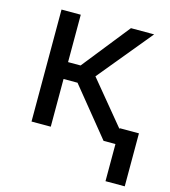

<svg xmlns="http://www.w3.org/2000/svg" viewBox="-106 -613 775 875"><g transform="rotate(15 281.5 -176.0)"><path d="M232.9 -225.1H167V0H76.2V-528.3H167V-304.7H226.1L403.8 -528.3H513.2L304.2 -274.4L530.8 0H416ZM563 175.3H472.2V-74.7H563Z"/></g></svg>

Font: RobotoInd
Style: Regular
Weight: 400
Designer: Google
Version: Version 2.001101; 2014